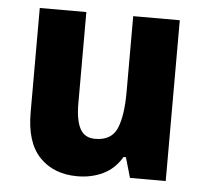

<svg xmlns="http://www.w3.org/2000/svg" viewBox="-45 -596 700 653"><g transform="rotate(5 305.0 -269.5)"><path d="M543 -549V0H421L401 -69H393Q369 -28 329.5 -9Q290 10 242 10Q161 10 113 -40Q65 -90 65 -192V-549H224V-237Q224 -180 239.5 -151Q255 -122 291 -122Q347 -122 365.5 -165.5Q384 -209 384 -290V-549Z"/></g></svg>

Font: Noto Sans Gurmukhi SemiCondensed ExtraBold
Style: Regular
Weight: 800
Width: 4
Designer: Jelle Bosma - Monotype Design Team
Foundry: Monotype Imaging Inc.
Version: Version 2.004; ttfautohint (v1.8.4.7-5d5b)